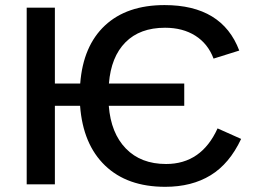

<svg xmlns="http://www.w3.org/2000/svg" viewBox="-20 -718 998 748"><path d="M919.4 -176.8Q874 -80.1 800.5 -35.2Q727.1 9.8 623.5 9.8Q475.6 9.8 389.4 -73Q303.2 -155.8 292 -305.7H193.8V0H84V-688H193.8V-392.6H292.5Q303.7 -539.1 388.9 -618.7Q474.1 -698.2 621.1 -698.2Q845.2 -698.2 912.1 -521L812 -489.7Q790 -547.9 741 -578.9Q691.9 -609.9 623 -609.9Q524.9 -609.9 468.8 -553.2Q412.6 -496.6 404.3 -392.6H697.8V-305.7H403.8Q412.1 -199.2 470.5 -139.2Q528.8 -79.1 627 -79.1Q764.6 -79.1 827.6 -217.8Z"/></svg>

Font: Arimo Medium
Style: Regular
Weight: 500
Designer: Steve Matteson
Foundry: Monotype Imaging Inc.
Version: Version 1.33